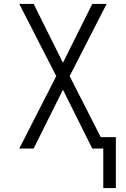

<svg xmlns="http://www.w3.org/2000/svg" viewBox="-20 -755 640 976"><path d="M569 201H505V0H449L300 -299L151 0H78L266 -368L78 -735H151L300 -436L449 -735H522L334 -368L492 -58H569Z"/></svg>

Font: Iosevka Aile Custom Light
Style: Regular
Weight: 300
Designer: Belleve Invis
Foundry: Belleve Invis
Version: Version 17.0.2; ttfautohint (v1.8.3)